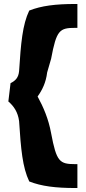

<svg xmlns="http://www.w3.org/2000/svg" viewBox="-20 -770 433 965"><path d="M359 175H369V55H359C279 55 264 43 237 -100C224 -172 198 -232 169 -285C192 -317 211 -355 217 -406L237 -475C264 -619 279 -630 359 -630H369V-750H359C259 -750 188 -741 127 -717C93 -646 85 -553 76 -413C73 -379 57 -364 33 -352L22 -260C49 -237 70 -207 76 -161C85 -21 93 71 127 142C188 166 259 175 359 175Z"/></svg>

Font: Bluebird
Style: SfBd
Weight: 700
Designer: Jasper
Foundry: Cannot Into Space Fonts
Version: Version 0.98